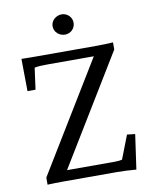

<svg xmlns="http://www.w3.org/2000/svg" viewBox="-96 -961 816 1036"><g transform="rotate(-10 312.0 -442.5)"><path d="M566 5 593 -185 549 -190 499 -61C487 -58 473 -57 457 -57H197L561 -654V-693C532 -691 502 -690 472 -690H154C124 -690 94 -690 59 -691L61 -514H105L121 -632C140 -636 162 -637 193 -637H446L80 -37V2C108 1 131 0 161 0H461C497 0 528 2 566 5ZM255 -835C255 -802 283 -779 314 -779C344 -779 370 -802 370 -835C370 -866 344 -890 314 -890C283 -890 255 -866 255 -835Z"/></g></svg>

Font: TPK Tissa Web Quiz
Style: Regular
Weight: 400
Designer: Jacques Le Bailly, Suppakit Chalermlarp | Katatrad Co.,Ltd.
Foundry: Jacques Le Bailly, Cadson Demak Co.,Ltd.
Version: Version 5.000;Glyphs 3.1.2 (3151)